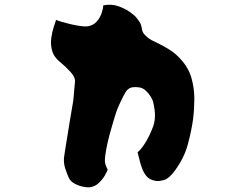

<svg xmlns="http://www.w3.org/2000/svg" viewBox="-20 -782 1040 822"><path d="M565 -705Q580 -687 583.5 -675.5Q587 -664 588 -656Q589 -648 594 -640Q602 -629 614.5 -619.5Q627 -610 652 -599Q677 -587 704.5 -570Q732 -553 754 -528Q787 -492 799.5 -448.5Q812 -405 812 -360.5Q812 -316 807 -275Q801 -228 785 -167Q769 -106 729 -52Q704 -18 684 -12Q664 -6 650 -7Q629 -10 616 -19.5Q603 -29 592 -52Q586 -66 580.5 -85Q575 -104 569 -130Q583 -142 596.5 -162Q610 -182 620 -203.5Q630 -225 635 -239Q643 -260 643.5 -285.5Q644 -311 635 -348Q633 -355 625 -368.5Q617 -382 604 -394Q591 -406 575 -408Q562 -410 548.5 -408.5Q535 -407 524 -396Q519 -391 509.5 -373Q500 -355 491 -335Q482 -315 478 -303Q475 -294 467 -268Q459 -242 450 -209Q441 -176 435 -144Q429 -112 429 -92Q430 -79 434.5 -69.5Q439 -60 441 -56Q439 -49 429.5 -32Q420 -15 403.5 1Q387 17 363 20Q353 21 334 17Q315 13 297.5 3Q280 -7 273 -24Q267 -38 259.5 -60Q252 -82 254 -107Q255 -117 259 -141Q263 -165 268 -196.5Q273 -228 278 -258.5Q283 -289 287 -311.5Q291 -334 292 -341Q294 -352 295.5 -370Q297 -388 298.5 -405Q300 -422 301 -431Q303 -451 281.5 -474.5Q260 -498 232 -521Q209 -541 202.5 -567Q196 -593 199.5 -619Q203 -645 210 -666Q217 -687 220 -697Q226 -694 242.5 -689Q259 -684 280 -679Q301 -674 321 -671Q341 -668 353 -669Q378 -672 393 -688.5Q408 -705 415 -725.5Q422 -746 422 -759Q457 -766 486.5 -755.5Q516 -745 537 -730Q558 -715 565 -705Z"/></svg>

Font: Potta One
Style: Regular
Weight: 400
Designer: 108,108go
Foundry: Font Zone 108
Version: Version 1.000